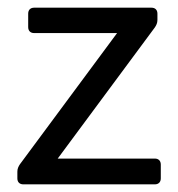

<svg xmlns="http://www.w3.org/2000/svg" viewBox="-20 -482 465 502"><path d="M25.4 -33.2V-15.6C25.4 -5.9 31.2 0 41 0H384.8C394.5 0 400.4 -5.9 400.4 -15.6V-51.8C400.4 -61.5 394.5 -67.4 384.8 -67.4H130.9L384.8 -410.2C388.7 -416 391.6 -421.9 391.6 -429.7V-446.3C391.6 -456.1 385.7 -461.9 376 -461.9H69.3C59.6 -461.9 53.7 -456.1 53.7 -446.3V-411.1C53.7 -401.4 59.6 -395.5 69.3 -395.5H286.1L32.2 -52.7C28.3 -46.9 25.4 -41 25.4 -33.2Z"/></svg>

Font: Ed Sans Neue
Style: Regular
Weight: 400
Designer: Stephen Hutchings
Version: Version 1.004;PS 001.004;hotconv 1.0.88;makeotf.lib2.5.64775